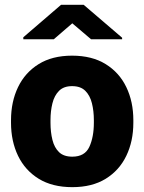

<svg xmlns="http://www.w3.org/2000/svg" viewBox="-20 -770 602 800"><path d="M25.9 -258.8V-269Q25.9 -346.2 55.2 -407Q84.5 -467.8 141.1 -502.9Q197.8 -538.1 280.3 -538.1Q363.3 -538.1 420.2 -502.9Q477.1 -467.8 506.3 -407Q535.6 -346.2 535.6 -269V-258.8Q535.6 -181.6 506.3 -120.8Q477.1 -60.1 420.4 -25.1Q363.8 9.8 281.2 9.8Q198.2 9.8 141.4 -25.1Q84.5 -60.1 55.2 -120.8Q25.9 -181.6 25.9 -258.8ZM190.4 -269V-258.8Q190.4 -219.2 198.5 -187Q206.5 -154.8 226.1 -136Q245.6 -117.2 281.2 -117.2Q333.5 -117.2 352.3 -158.2Q371.1 -199.2 371.1 -258.8V-269Q371.1 -307.6 363 -339.8Q355 -372.1 335.4 -391.6Q315.9 -411.1 280.3 -411.1Q245.6 -411.1 226.1 -391.6Q206.5 -372.1 198.5 -339.8Q190.4 -307.6 190.4 -269ZM328.6 -750 488.8 -612.8V-606.4H359.4L281.2 -672.9L204.1 -606.4H77.1V-614.7L234.4 -750Z"/></svg>

Font: Vazirmatn RD UI FD Black
Style: Regular
Weight: 900
Designer: Saber Rastikerdar
Foundry: Saber Rastikerdar
Version: Version 33.003